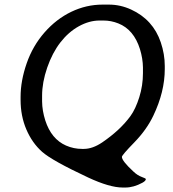

<svg xmlns="http://www.w3.org/2000/svg" viewBox="-20 -715 760 842"><path d="M164.6 -295.4V-270Q165 -229.5 178.7 -186.5Q205.1 -105 269.5 -76.7Q303.2 -62 339.8 -62H347.7Q386.2 -62 428.7 -90.8Q507.3 -144.5 552.2 -206.1Q574.7 -237.3 590.8 -288.6Q606.9 -339.8 606.9 -394V-419.4Q606.4 -458 593.8 -499.5Q566.9 -585.4 499 -612.3Q467.3 -625 433.6 -625H416.5Q371.6 -625 325.9 -599.9Q280.3 -574.7 244.9 -529.1Q209.5 -483.4 187 -418.5Q164.6 -353.5 164.6 -295.4ZM702.6 -412.1Q702.6 -312.5 652.3 -207.5Q623 -146 568.8 -90.3Q514.6 -34.7 514.6 -26.9Q514.6 -9.3 565.4 37.6Q583 54.2 601.3 60.8Q619.6 67.4 619.6 70.3Q619.6 78.1 604.5 86.4Q565.9 107.4 529.8 107.4H518.1Q460.9 107.4 366.7 63.5Q208 -10.7 164.6 -49.3Q121.1 -87.9 95.7 -147Q70.3 -206.1 70.3 -276.9V-290.5Q70.3 -360.4 96.9 -437Q123.5 -513.7 175.3 -572.8Q227.1 -631.8 292.7 -663.3Q358.4 -694.8 429.7 -694.8H457.5Q507.8 -694.8 554.7 -673.3Q651.4 -628.9 685.1 -529.3Q702.6 -477.5 702.6 -425.8Z"/></svg>

Font: Averia Libre
Style: Italic
Weight: 400
Italic angle: -7.90001°
Version: Version 1.002